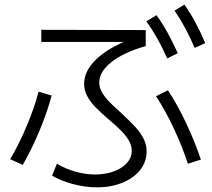

<svg xmlns="http://www.w3.org/2000/svg" viewBox="-20 -802 904 819"><path d="M202.1 -52.7 222.7 -103.5Q260.3 -81.5 302.7 -69.6Q345.2 -57.6 386.7 -57.6Q431.2 -58.1 466.6 -71.3Q502 -84.5 522 -107.4Q542 -130.4 542 -159.2Q542 -181.6 529.3 -203.1Q516.6 -224.6 496.8 -244.4Q477.1 -264.2 444.3 -292Q408.7 -322.8 387.2 -344.7Q365.7 -366.7 352.3 -391.6Q338.9 -416.5 338.9 -444.3Q338.9 -495.1 382.8 -541.3Q426.8 -587.4 507.3 -623H156.2V-674.8L601.6 -673.8V-605.5Q508.8 -579.1 456.1 -537.8Q403.3 -496.6 403.3 -449.2Q403.3 -428.2 415.5 -407.5Q427.7 -386.7 446.5 -367.4Q465.3 -348.1 498 -319.3Q537.1 -282.2 557.6 -260Q578.1 -237.8 591.8 -211.7Q605.5 -185.5 605.5 -156.2Q605.5 -112.3 578.1 -77.4Q550.8 -42.5 502.4 -22.7Q454.1 -2.9 393.6 -2.9Q344.2 -2.9 292.7 -16.4Q241.2 -29.8 202.1 -52.7ZM144.5 -411.1 200.2 -394.5Q182.1 -325.2 149.2 -246.1Q116.2 -167 77.1 -98.6L23.4 -123Q61.5 -187 94.2 -265.1Q127 -343.3 144.5 -411.1ZM645.5 -391.6 696.3 -417Q736.3 -356.9 773.9 -277.1Q811.5 -197.3 836.9 -121.1L781.2 -103.5Q758.3 -175.3 721.7 -253.4Q685.1 -331.5 645.5 -391.6ZM604.5 -710.9 647.5 -737.3Q673.3 -701.7 693.8 -664.3Q714.4 -627 738.3 -575.2L693.4 -552.7Q671.4 -601.6 650.4 -638.9Q629.4 -676.3 604.5 -710.9ZM724.6 -756.8 766.6 -782.2Q793 -744.6 814 -705.6Q835 -666.5 855.5 -618.2L810.5 -597.7Q789.6 -646 769 -683.8Q748.5 -721.7 724.6 -756.8Z"/></svg>

Font: Pretendard GOV Light
Style: Regular
Weight: 300
Designer: Base glyphs from Inter by Rasmus Andersson; Hangeul glyphs from Noto Sans CJK(Source Han Sans) by Jang Soo-young and Kan
Foundry: Kil Hyung-jin
Version: Version 1.309